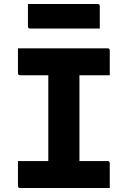

<svg xmlns="http://www.w3.org/2000/svg" viewBox="-20 -942 640 962"><path d="M530 0H81Q70 0 70 -11V-135H222V-565H81Q70 -565 70 -576V-700H519Q530 -700 530 -689V-565H378V-135H519Q530 -135 530 -124ZM120 -922H469Q480 -922 480 -911V-799H131Q120 -799 120 -810Z"/></svg>

Font: Recursive Mn Lnr St XBd
Style: Regular
Weight: 800
Monospace: yes
Version: Version 1.079;hotconv 1.0.112;makeotfexe 2.5.65598; ttfautoh